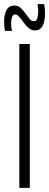

<svg xmlns="http://www.w3.org/2000/svg" viewBox="-55 -914 239 934"><path d="M39 0V-700H90V0ZM-31 -764Q-35 -787 -35 -809Q-35 -844 -23 -865.5Q-11 -887 15 -887Q33 -887 45.5 -875.5Q58 -864 68.5 -849Q79 -834 88.5 -822.5Q98 -811 110 -811Q124 -811 127.5 -828.5Q131 -846 131 -860Q131 -877 127 -894H160Q164 -871 164 -849Q164 -811 152.5 -788.5Q141 -766 114 -766Q98 -766 84.5 -777.5Q71 -789 60 -804.5Q49 -820 38.5 -832Q28 -844 19 -844Q8 -844 3.5 -831Q-1 -818 -1 -801Q-1 -778 4 -764Z"/></svg>

Font: Georama ExtraCondensed Light
Style: Regular
Weight: 300
Width: 2
Designer: Jean-Baptiste Levee
Foundry: Production Type
Version: Version 1.000